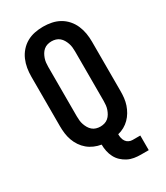

<svg xmlns="http://www.w3.org/2000/svg" viewBox="-221 -834 942 1091"><g transform="rotate(-30 250.0 -289.0)"><path d="M369 165Q347 165 325.5 161.5Q304 158 284.5 148Q265 138 249 123Q233 108 223 88.5Q213 69 208.5 47.5Q204 26 204 4Q180 0 158 -9.5Q136 -19 118 -34Q100 -49 86.5 -69Q73 -89 65 -111.5Q57 -134 54 -157.5Q51 -181 51 -205V-530Q51 -558 55.5 -585Q60 -612 71 -637.5Q82 -663 100.5 -684Q119 -705 143 -718.5Q167 -732 194.5 -737.5Q222 -743 250 -743Q278 -743 305.5 -737.5Q333 -732 357 -718.5Q381 -705 399.5 -684Q418 -663 429 -637.5Q440 -612 444.5 -585Q449 -558 449 -530V-205Q449 -183 446.5 -161Q444 -139 437 -118Q430 -97 418.5 -77.5Q407 -58 391.5 -42.5Q376 -27 356.5 -16Q337 -5 315 0Q315 13 317.5 25Q320 37 327 47.5Q334 58 345.5 63.5Q357 69 369 69H420V165ZM250 -88Q264 -88 277.5 -92Q291 -96 301.5 -105Q312 -114 319 -126Q326 -138 330.5 -151Q335 -164 336.5 -177.5Q338 -191 338 -205V-530Q338 -544 336.5 -557.5Q335 -571 330.5 -584Q326 -597 319 -609Q312 -621 301.5 -630Q291 -639 277.5 -643Q264 -647 250 -647Q236 -647 222.5 -643Q209 -639 198.5 -630Q188 -621 181 -609Q174 -597 169.5 -584Q165 -571 163.5 -557.5Q162 -544 162 -530V-205Q162 -191 163.5 -177.5Q165 -164 169.5 -151Q174 -138 181 -126Q188 -114 198.5 -105Q209 -96 222.5 -92Q236 -88 250 -88Z"/></g></svg>

Font: Iosevka Web
Style: Bold
Weight: 700
Monospace: yes
Designer: Belleve Invis
Foundry: Belleve Invis
Version: Version 28.0.3; ttfautohint (v1.8.3)